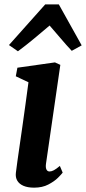

<svg xmlns="http://www.w3.org/2000/svg" viewBox="-20 -855 396 885"><path d="M137.2 10Q108.1 10 88.4 1.6Q68.7 -6.8 59.7 -22.2Q50.6 -37.5 53.2 -58.6Q55.7 -80.8 60.4 -113.3Q65.1 -145.8 70.9 -186.5Q76.7 -227.2 83.5 -274.1Q90.3 -321.1 97.2 -372.1Q104.1 -423.1 111.2 -475.8L52.8 -503.4L60.2 -542.9L233.3 -567.4L258.1 -556L192.1 -101.1Q189.5 -83.1 194 -73.9Q198.5 -64.6 208.4 -64.6Q217.6 -64.6 228.3 -70.3Q238.9 -75.9 255.9 -90.2L268.9 -59.4Q263.7 -52.1 247 -35.4Q230.2 -18.8 202.6 -4.4Q175 10 137.2 10ZM62.6 -618.6 21.3 -647.3 188.5 -834.8H251.1L356.5 -645.9L310.7 -620.7Q285.1 -647.8 259.9 -677.8Q234.8 -707.8 208.7 -737.3Q173.1 -707.1 136.3 -676.5Q99.6 -646 62.6 -618.6Z"/></svg>

Font: Merriweather Light
Style: Italic
Weight: 300
Italic angle: -7.8°
Designer: Eben Sorkin
Foundry: Eben Sorkin
Version: Version 2.101